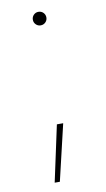

<svg xmlns="http://www.w3.org/2000/svg" viewBox="-78 -550 404 731"><g transform="rotate(-10 124.0 -184.5)"><path d="M72.8 141.6 119.6 -75.7H144L92.8 141.6ZM124.5 -457.5Q113.8 -457.5 106.2 -465.1Q98.6 -472.7 98.6 -483.4Q98.6 -494.6 106.2 -502.2Q113.8 -509.8 124.5 -509.8Q135.7 -509.8 143.3 -502.2Q150.9 -494.6 150.9 -483.4Q150.9 -472.7 143.3 -465.1Q135.7 -457.5 124.5 -457.5Z"/></g></svg>

Font: Inter 20pt Thin
Style: Regular
Weight: 250
Version: Version 4.001;git-66647c0bb